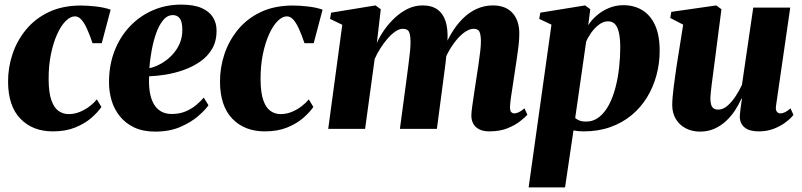

<svg xmlns="http://www.w3.org/2000/svg" viewBox="-20 -559 3480 833"><path d="M209.5 11Q121.5 11 68.5 -44Q15.5 -99 15 -203.5Q14.5 -264.5 34 -323.5Q53.5 -382.5 93 -430.5Q132.5 -478.5 192 -506.8Q251.5 -535 331 -535Q360.5 -535 397.2 -530.8Q434 -526.5 460 -517L421.5 -371.5H381.5Q369 -409 357 -435Q345 -461 332.5 -474.5Q320 -488 305 -488Q285.5 -488 265.2 -468Q245 -448 228.2 -411.2Q211.5 -374.5 201 -324Q190.5 -273.5 191 -212.5Q191.5 -157 202.8 -124.5Q214 -92 233.5 -78Q253 -64 278 -64Q304 -64 327.5 -74Q351 -84 369.8 -98.5Q388.5 -113 400 -128L420 -95Q404.5 -72 376 -47.2Q347.5 -22.5 306.2 -5.8Q265 11 209.5 11Z M884.5 -102.5Q871 -82.5 840 -55.5Q809 -28.5 762.2 -8.2Q715.5 12 653.5 12Q600 12 562 -6.2Q524 -24.5 499.8 -54.8Q475.5 -85 464.2 -123Q453 -161 453 -200Q452.5 -274 476 -335.8Q499.5 -397.5 542 -443Q584.5 -488.5 641.8 -513.8Q699 -539 766.5 -539Q821 -539 854.5 -524.2Q888 -509.5 903.8 -484.2Q919.5 -459 919.5 -427.5Q920 -381 900.5 -347.5Q881 -314 848.2 -291.5Q815.5 -269 776.5 -255.2Q737.5 -241.5 698.2 -235.2Q659 -229 627 -228Q625 -192.5 629.5 -162.5Q634 -132.5 645.5 -110.8Q657 -89 676.8 -76.8Q696.5 -64.5 725 -64.5Q758.5 -64.5 784.8 -75.5Q811 -86.5 830.8 -103Q850.5 -119.5 864 -135.5ZM730.5 -493.5Q705.5 -493.5 687.5 -471.2Q669.5 -449 657.2 -414Q645 -379 637.8 -339Q630.5 -299 628 -263.5Q644 -266 663.2 -274.8Q682.5 -283.5 701.5 -297.8Q720.5 -312 736.5 -331.8Q752.5 -351.5 762 -376.5Q771.5 -401.5 771 -431.5Q770.5 -466 759.5 -479.8Q748.5 -493.5 730.5 -493.5Z M1129 11Q1041 11 988 -44Q935 -99 934.5 -203.5Q934 -264.5 953.5 -323.5Q973 -382.5 1012.5 -430.5Q1052 -478.5 1111.5 -506.8Q1171 -535 1250.5 -535Q1280 -535 1316.8 -530.8Q1353.5 -526.5 1379.5 -517L1341 -371.5H1301Q1288.5 -409 1276.5 -435Q1264.5 -461 1252 -474.5Q1239.5 -488 1224.5 -488Q1205 -488 1184.8 -468Q1164.5 -448 1147.8 -411.2Q1131 -374.5 1120.5 -324Q1110 -273.5 1110.5 -212.5Q1111 -157 1122.2 -124.5Q1133.5 -92 1153 -78Q1172.5 -64 1197.5 -64Q1223.5 -64 1247 -74Q1270.5 -84 1289.2 -98.5Q1308 -113 1319.5 -128L1339.5 -95Q1324 -72 1295.5 -47.2Q1267 -22.5 1225.8 -5.8Q1184.5 11 1129 11Z M1632 -519 1615 -372.5Q1627 -400 1647 -428.8Q1667 -457.5 1693 -481.8Q1719 -506 1749.2 -520.8Q1779.5 -535.5 1813.5 -535.5Q1853.5 -535.5 1878.2 -517.5Q1903 -499.5 1913.5 -465.5Q1924 -431.5 1921.5 -384Q1921 -376 1920 -365.5Q1919 -355 1917.5 -344Q1916 -333 1914.5 -324.5L1896 -318.5Q1912 -368.5 1935 -408.5Q1958 -448.5 1986.5 -477Q2015 -505.5 2048.2 -520.5Q2081.5 -535.5 2118 -535.5Q2173.5 -535.5 2203.2 -503Q2233 -470.5 2233 -413Q2233 -389.5 2229.8 -361Q2226.5 -332.5 2222 -303.2Q2217.5 -274 2213.5 -247Q2210 -222.5 2205.5 -193.8Q2201 -165 2197.2 -139Q2193.5 -113 2192.5 -95.5Q2192.5 -77.5 2198.2 -72.2Q2204 -67 2211 -67Q2219.5 -67 2230.2 -71.8Q2241 -76.5 2255.5 -89L2268 -61Q2258 -50 2236.5 -33Q2215 -16 2181.8 -2.5Q2148.5 11 2102.5 11Q2077.5 11 2060 2.5Q2042.5 -6 2033.8 -21.5Q2025 -37 2025 -58Q2025 -70.5 2028.8 -98Q2032.5 -125.5 2037.5 -157.5Q2042.5 -189.5 2046.5 -217Q2051 -247.5 2055.8 -278.2Q2060.5 -309 2063.5 -335.8Q2066.5 -362.5 2066.5 -380.5Q2066 -410 2059.8 -422Q2053.5 -434 2035 -434Q2017.5 -434 1997.2 -420.2Q1977 -406.5 1957.8 -382.5Q1938.5 -358.5 1922.2 -327.8Q1906 -297 1896 -262.5L1919.5 -356.5Q1918 -336.5 1916.5 -319.5Q1915 -302.5 1913 -285.2Q1911 -268 1908 -247L1875.5 0H1715L1744 -216.5Q1748 -247.5 1752 -278Q1756 -308.5 1758.8 -335Q1761.5 -361.5 1761 -379.5Q1760.5 -410.5 1753.8 -422.2Q1747 -434 1727 -434Q1712.5 -434 1695.5 -422.5Q1678.5 -411 1661.8 -391.8Q1645 -372.5 1630.2 -349.2Q1615.5 -326 1605.5 -303L1564 0H1404L1465 -451.5L1412 -477L1416.5 -504L1609 -535.5Z M2273.5 254 2372.5 -452 2319.5 -477 2324 -504 2518.5 -535.5 2541 -519 2532 -449.5Q2546.5 -472.5 2569.5 -492.2Q2592.5 -512 2621.8 -524.2Q2651 -536.5 2684.5 -536.5Q2731 -536.5 2766.5 -515Q2802 -493.5 2822 -449.8Q2842 -406 2842 -338.5Q2842 -284 2828 -232.2Q2814 -180.5 2787 -136.5Q2760 -92.5 2720 -59.2Q2680 -26 2627.8 -7.5Q2575.5 11 2512 11Q2502 11 2490.5 10Q2479 9 2468 7L2431.5 254ZM2475.5 -47Q2483 -40.5 2494.2 -36Q2505.5 -31.5 2521.5 -31.5Q2554.5 -31.5 2579.2 -51Q2604 -70.5 2621.5 -103.5Q2639 -136.5 2650 -178.2Q2661 -220 2666 -265.5Q2671 -311 2671 -353.5Q2671 -388 2666 -413.5Q2661 -439 2649.5 -452.8Q2638 -466.5 2618 -466.5Q2597.5 -466.5 2578.5 -452Q2559.5 -437.5 2545 -417Q2530.5 -396.5 2523 -378Z M3017 12Q2983 12 2955.8 -2Q2928.5 -16 2912.8 -41.5Q2897 -67 2896.5 -101.5Q2896.5 -118 2898.2 -138.2Q2900 -158.5 2902.8 -181Q2905.5 -203.5 2908.8 -226Q2912 -248.5 2915 -269.5L2944 -452L2888 -481L2892.5 -507.5L3087.5 -535.5L3110 -519L3080 -286.5Q3077.5 -265.5 3074.2 -241.8Q3071 -218 3068.2 -196.5Q3065.5 -175 3063.8 -158.2Q3062 -141.5 3062 -133.5Q3062 -117 3065 -106Q3068 -95 3075.5 -89.2Q3083 -83.5 3096.5 -83.5Q3117 -83.5 3136.2 -100.2Q3155.5 -117 3171.8 -142Q3188 -167 3199 -191L3248 -526H3408.5L3346.5 -98Q3344.5 -81 3350.8 -74Q3357 -67 3365.5 -67Q3374.5 -67 3385.5 -72Q3396.5 -77 3409.5 -89L3422.5 -60.5Q3410.5 -45 3388.2 -28.2Q3366 -11.5 3336.5 -0.2Q3307 11 3272.5 11Q3232 11 3211.8 -5Q3191.5 -21 3189.5 -49Q3189.5 -53.5 3190.2 -62.8Q3191 -72 3192.2 -83.2Q3193.5 -94.5 3195.5 -107Q3197.5 -119.5 3199 -131L3197 -131.5Q3185.5 -105.5 3168.8 -80Q3152 -54.5 3129.8 -33.8Q3107.5 -13 3079.2 -0.5Q3051 12 3017 12Z"/></svg>

Font: Merriweather 96pt Black
Style: Italic
Weight: 900
Italic angle: -7.8°
Version: Version 2.101